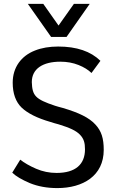

<svg xmlns="http://www.w3.org/2000/svg" viewBox="-20 -965 633 996"><path d="M325.2 -773.4 445.3 -944.8H363.3L283.7 -832.5L204.6 -944.8H124.5L245.1 -773.4ZM273.4 -67.9C236.3 -67.9 200.7 -75.2 167 -89.8C133.3 -104.5 106 -120.1 85 -136.7L43.5 -69.3C62.5 -50.8 93.3 -32.7 134.8 -15.1C176.8 2 224.1 10.7 277.3 10.7C410.2 10.7 518.1 -52.7 518.1 -187.5C518.1 -246.1 506.8 -285.2 474.1 -319.8C441.4 -355 390.1 -379.9 306.6 -404.8L283.2 -411.1C272 -414.6 265.6 -416 265.1 -416.5C163.1 -450.7 147.5 -468.3 145 -539.1C145 -608.9 203.1 -645 293 -645C327.6 -645 358.9 -639.2 387.2 -627.9C415.5 -616.7 438 -602.5 454.6 -586.4L501 -649.4C450.7 -698.7 377.9 -723.6 281.7 -723.6C236.3 -723.6 195.8 -716.8 160.6 -702.6C90.8 -675.3 45.9 -616.2 45.9 -536.1C45.9 -480 61.5 -436.5 92.3 -406.7C123.5 -377 173.3 -352.1 241.2 -332.5C244.6 -331.1 252 -329.1 263.2 -325.7L284.7 -319.8C341.8 -302.2 375 -287.1 395 -266.1C415 -245.1 420.9 -224.1 420.9 -190.4C420.9 -112.3 371.6 -67.9 273.4 -67.9Z"/></svg>

Font: Ride
Style: Regular
Weight: 400
Version: Version 3.000